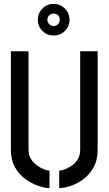

<svg xmlns="http://www.w3.org/2000/svg" viewBox="-20 -964 560 989"><path d="M256 -781Q222 -781 198.5 -804.5Q175 -828 175 -862Q175 -896 198.5 -920Q222 -944 256 -944Q290 -944 314 -920Q338 -896 338 -862Q338 -828 314 -804.5Q290 -781 256 -781ZM256 -830Q270 -830 279 -839.5Q288 -849 288 -862Q288 -876 279 -885Q270 -894 256 -894Q243 -894 233.5 -885Q224 -876 224 -862Q224 -849 233.5 -839.5Q243 -830 256 -830ZM235 5Q213 5 179.5 -6Q146 -17 113 -40Q80 -63 58 -101Q36 -139 36 -193V-700H127V-193Q127 -164 140.5 -143.5Q154 -123 173 -110Q192 -97 209.5 -91Q227 -85 235 -85ZM285 5V-85Q294 -85 311.5 -91Q329 -97 348 -109.5Q367 -122 380 -142.5Q393 -163 393 -193V-700H483V-193Q483 -139 461.5 -101Q440 -63 407.5 -39.5Q375 -16 341.5 -5.5Q308 5 285 5Z"/></svg>

Font: Stick No Bills Medium
Style: Regular
Weight: 500
Version: Version 2.000